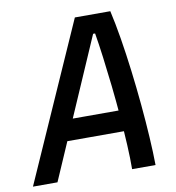

<svg xmlns="http://www.w3.org/2000/svg" viewBox="-102 -765 767 836"><g transform="rotate(-10 281.5 -347.0)"><path d="M-23.4 0 284.2 -693.8H440.9Q453.6 -638.7 465.1 -568.6Q476.6 -498.5 486.1 -421.9Q495.6 -345.2 502.7 -268.8Q509.8 -192.4 513.9 -123.3Q518.1 -54.2 518.6 0H415Q415.5 -44.9 412.4 -106Q409.2 -167 403.6 -235.4Q397.9 -303.7 390.4 -372.3Q382.8 -440.9 374.8 -502.4Q366.7 -564 358.9 -609.9H350.1L85 0ZM105 -168.9 125 -261.7H476.6L456.5 -168.9Z"/></g></svg>

Font: Cascadia Code
Style: Italic
Weight: 400
Italic angle: -10°
Designer: Aaron Bell
Foundry: Saja Typeworks
Version: Version 2407.024